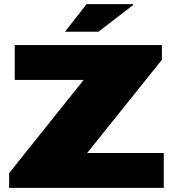

<svg xmlns="http://www.w3.org/2000/svg" viewBox="-20 -905 840 925"><path d="M24 0V-71L383 -520H51V-688H760V-617L400 -168H769V0ZM293 -752 397 -885H621L622 -881L454 -752Z"/></svg>

Font: Archivo SemiExpanded Black
Style: Regular
Weight: 900
Width: 6
Designer: Hector Gatti
Foundry: Omnibus-Type
Version: Version 2.001